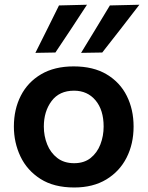

<svg xmlns="http://www.w3.org/2000/svg" viewBox="-20 -798 638 830"><path d="M301 12.5Q213 12.5 155 -24.5Q97 -61.5 68.5 -121.5Q40 -181.5 40 -251Q40 -325.5 70 -384.2Q100 -443 157.8 -477Q215.5 -511 298.5 -511Q383.5 -511 441.2 -476.5Q499 -442 528.2 -383.2Q557.5 -324.5 557.5 -251Q557.5 -176 527.2 -116.5Q497 -57 439.5 -22.2Q382 12.5 301 12.5ZM300.5 -92.5Q343.5 -92.5 371.8 -115Q400 -137.5 414 -173.8Q428 -210 428 -251Q428 -322.5 393 -364.2Q358 -406 300 -406Q236.5 -406 203 -361.2Q169.5 -316.5 169.5 -251Q169.5 -210 184 -173.8Q198.5 -137.5 227.8 -115Q257 -92.5 300.5 -92.5ZM330.5 -569.5Q361.5 -620.5 393 -672Q424.5 -723.5 455 -774.5L582.5 -777.5Q541.5 -724 501.2 -672.2Q461 -620.5 422 -571ZM133 -569.5Q159 -621 184.2 -672Q209.5 -723 235 -774.5L356 -777.5Q321 -724 287 -672.2Q253 -620.5 219.5 -571Z"/></svg>

Font: Commissioner SemiBold
Style: Regular
Weight: 600
Designer: Kostas Bartsokas
Foundry: Kostas Bartsokas
Version: Version 1.000; ttfautohint (v1.8.3)